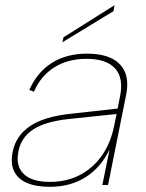

<svg xmlns="http://www.w3.org/2000/svg" viewBox="-20 -714 564 741"><path d="M375 0 403 -138Q370 -68 311 -30.5Q252 7 172 7Q118 7 83 -8.5Q48 -24 34 -54Q20 -84 29 -128Q41 -190 95.5 -227Q150 -264 253 -275L434 -295L443 -341Q458 -413 424 -450Q390 -487 314 -487Q242 -487 189.5 -454Q137 -421 111 -360L93 -367Q124 -436 180.5 -471.5Q237 -507 316 -507Q403 -507 442.5 -466Q482 -425 467 -349L397 0ZM430 -274 248 -255Q154 -245 107.5 -214Q61 -183 51 -129Q40 -73 71.5 -42.5Q103 -12 173 -12Q237 -12 288 -38.5Q339 -65 373.5 -114Q408 -163 421 -231ZM422 -694 418 -671 221 -551 225 -570Z"/></svg>

Font: Albert Sans Thin
Style: Italic
Weight: 250
Italic angle: -11.25°
Designer: Andreas Rasmussen
Foundry: a.Foundry
Version: Version 1.025